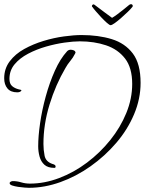

<svg xmlns="http://www.w3.org/2000/svg" viewBox="-40 -860 690 915"><path d="M584 -840Q590 -840 592 -835Q594 -830 590 -826Q583 -817 568.5 -803Q554 -789 537.5 -774.5Q521 -760 507 -750Q493 -740 487 -740Q482 -740 469 -751.5Q456 -763 441.5 -778.5Q427 -794 415.5 -807.5Q404 -821 401 -826Q398 -828 398 -831Q398 -835 402 -838Q406 -841 412 -836Q436 -818 460 -800Q484 -782 494 -775Q503 -780 518 -791Q533 -802 549 -815Q565 -828 576 -837Q581 -840 584 -840ZM98 35Q93 35 78 34Q63 33 46.5 30.5Q30 28 18 24Q6 20 6 13Q6 8 11.5 5.5Q17 3 21 3Q41 3 61 9Q81 15 103 15Q172 15 242 -11.5Q312 -38 374.5 -85Q437 -132 485.5 -192.5Q534 -253 562 -321.5Q590 -390 590 -460Q590 -537 556 -581Q522 -625 465.5 -644Q409 -663 340 -663Q310 -663 267.5 -657Q225 -651 179.5 -638Q134 -625 94 -604Q54 -583 29.5 -553.5Q5 -524 5 -484Q5 -461 17.5 -450Q30 -439 50 -434Q52 -433 57 -432.5Q62 -432 62 -428Q56 -420 42 -420Q11 -420 -4.5 -438.5Q-20 -457 -20 -487Q-20 -533 6.5 -568Q33 -603 75.5 -626.5Q118 -650 167.5 -665Q217 -680 265 -686.5Q313 -693 348 -693Q429 -693 492.5 -673.5Q556 -654 593 -605Q630 -556 630 -465Q630 -389 599 -315.5Q568 -242 514 -179Q460 -116 391.5 -67.5Q323 -19 247.5 8Q172 35 98 35ZM219 -60Q188 -60 171.5 -75Q155 -90 148.5 -114Q142 -138 142 -163Q142 -210 151 -272.5Q160 -335 178 -400.5Q196 -466 221.5 -523Q247 -580 280 -616Q287 -623 297 -623Q304 -623 311.5 -620Q319 -617 320 -609L317 -603Q308 -585 295 -569.5Q282 -554 272 -536Q225 -456 196 -361.5Q167 -267 167 -174Q167 -146 172.5 -118Q178 -90 209 -79Q214 -78 219.5 -75Q225 -72 225 -66Q225 -60 219 -60Z"/></svg>

Font: Licorice
Style: Regular
Weight: 400
Designer: Robert E. Leuschke
Foundry: Robert E. Leuschke
Version: Version 1.010; ttfautohint (v1.8.3)